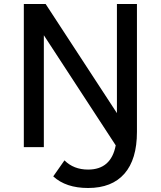

<svg xmlns="http://www.w3.org/2000/svg" viewBox="-20 -735 802 959"><path d="M199 0H99V-715H208L564 -170V-715H664V-76Q664 61 601.5 132.5Q539 204 420 204Q309 204 246 146L302 66Q348 112 420 112Q535 112 558 -9L199 -559Z"/></svg>

Font: Wix Madefor Text Medium
Style: Regular
Weight: 500
Designer: Dalton Maag Ltd
Foundry: Dalton Maag Ltd
Version: Version 3.100